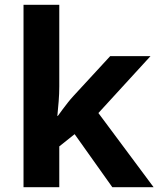

<svg xmlns="http://www.w3.org/2000/svg" viewBox="-20 -780 660 800"><path d="M227 -420Q227 -389 224.5 -358.5Q222 -328 219 -297H221Q231 -311 241.5 -325Q252 -339 263 -353Q274 -367 286 -380L439 -546H607L390 -309L620 0H448L291 -221L227 -170V0H78V-760H227Z"/></svg>

Font: Noto Sans Gujarati
Style: Regular
Weight: 400
Designer: Jelle Bosma - Monotype Design Team, Universal Thirst
Foundry: Monotype Imaging Inc.
Version: Version 2.102